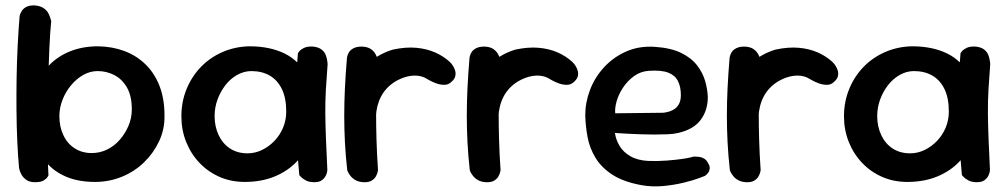

<svg xmlns="http://www.w3.org/2000/svg" viewBox="-20 -670 3696 705"><path d="M329 -2Q267 -2 222 -21.5Q177 -41 149.5 -74.5Q122 -108 108.5 -152.5Q95 -197 95 -247Q95 -304 112 -351Q129 -398 161 -431Q193 -464 238.5 -482Q284 -500 341 -500Q393 -499 437 -482.5Q481 -466 514 -434Q547 -402 565.5 -355Q584 -308 584 -246Q585 -196 564.5 -152Q544 -108 509 -74Q474 -40 427.5 -21Q381 -2 329 -2ZM109 -1Q89 -1 77.5 -9Q66 -17 60 -27Q54 -37 52 -45Q50 -53 50 -53Q46 -96 43.5 -150.5Q41 -205 40.5 -265Q40 -325 41 -386Q42 -447 45 -504.5Q48 -562 52 -611Q52 -611 54 -617.5Q56 -624 61.5 -632Q67 -640 78.5 -645.5Q90 -651 109 -650Q129 -648 141 -639.5Q153 -631 158.5 -619.5Q164 -608 166 -600Q168 -592 168 -592Q164 -552 161.5 -497.5Q159 -443 157 -381.5Q155 -320 154 -257Q153 -194 154 -134.5Q155 -75 158 -26Q158 -26 154.5 -20Q151 -14 140.5 -7.5Q130 -1 109 -1ZM317 -108Q347 -108 373.5 -121Q400 -134 420 -157Q440 -180 452 -208.5Q464 -237 464 -268Q464 -318 446 -349Q428 -380 399.5 -394.5Q371 -409 339 -409Q311 -409 286 -395Q261 -381 241 -357Q221 -333 209.5 -303.5Q198 -274 198 -243Q198 -205 212.5 -174Q227 -143 254 -125.5Q281 -108 317 -108Z M884 -2Q832 -1 788.5 -19.5Q745 -38 713 -71.5Q681 -105 663.5 -149Q646 -193 646 -243Q646 -297 665.5 -344Q685 -391 719 -425.5Q753 -460 798.5 -479.5Q844 -499 896 -500Q971 -500 1025 -473.5Q1079 -447 1107.5 -391.5Q1136 -336 1136 -250Q1136 -200 1119 -155.5Q1102 -111 1070 -77Q1038 -43 991 -23Q944 -3 884 -2ZM889 -107Q917 -107 942.5 -119.5Q968 -132 988 -153Q1008 -174 1019.5 -201.5Q1031 -229 1031 -260Q1031 -311 1014.5 -344Q998 -377 969.5 -393Q941 -409 903 -409Q876 -409 851 -395Q826 -381 807.5 -357Q789 -333 778.5 -304Q768 -275 768 -244Q768 -205 783 -173.5Q798 -142 825 -124.5Q852 -107 889 -107ZM1134 -1Q1115 -1 1103 -7.5Q1091 -14 1085 -20.5Q1079 -27 1079 -27Q1072 -100 1068 -172Q1064 -244 1065.5 -319Q1067 -394 1074 -475Q1074 -475 1079 -481.5Q1084 -488 1096 -494Q1108 -500 1129 -499Q1150 -497 1161.5 -487.5Q1173 -478 1177 -465.5Q1181 -453 1182 -444Q1183 -435 1183 -435Q1179 -384 1176.5 -340Q1174 -296 1174.5 -251.5Q1175 -207 1177 -157Q1179 -107 1182 -46Q1182 -46 1181 -39Q1180 -32 1175.5 -23.5Q1171 -15 1161.5 -8Q1152 -1 1134 -1Z M1308 -100Q1293 -98 1284 -107Q1275 -116 1271 -128Q1267 -140 1266 -150Q1265 -160 1265 -160Q1260 -180 1258 -191.5Q1256 -203 1256.5 -212Q1257 -221 1257.5 -232.5Q1258 -244 1259 -265Q1263 -324 1283.5 -369Q1304 -414 1340 -444Q1376 -474 1423 -488Q1470 -498 1508.5 -494.5Q1547 -491 1577.5 -477.5Q1608 -464 1630 -444Q1630 -444 1634.5 -439.5Q1639 -435 1644 -427Q1649 -419 1651.5 -409.5Q1654 -400 1651.5 -389.5Q1649 -379 1636 -368Q1625 -358 1610 -358.5Q1595 -359 1581.5 -364Q1568 -369 1559 -374Q1550 -379 1550 -379Q1529 -393 1501.5 -392.5Q1474 -392 1445 -378Q1410 -361 1389 -331.5Q1368 -302 1362 -261Q1360 -237 1358.5 -221Q1357 -205 1356 -193Q1355 -181 1355.5 -168Q1356 -155 1357 -135Q1357 -135 1353.5 -127Q1350 -119 1339.5 -111Q1329 -103 1308 -100ZM1314 -1Q1297 -2 1285.5 -8.5Q1274 -15 1267 -24Q1260 -33 1257.5 -39Q1255 -45 1255 -45Q1249 -99 1246.5 -148Q1244 -197 1244 -245.5Q1244 -294 1246.5 -346Q1249 -398 1254 -458Q1254 -458 1255.5 -464.5Q1257 -471 1262 -479Q1267 -487 1278.5 -493Q1290 -499 1309 -499Q1330 -498 1341.5 -490Q1353 -482 1359 -471Q1365 -460 1366.5 -452Q1368 -444 1368 -444Q1365 -395 1363 -348.5Q1361 -302 1361 -254.5Q1361 -207 1362.5 -155.5Q1364 -104 1368 -45Q1368 -45 1366.5 -38Q1365 -31 1360 -22Q1355 -13 1344 -6.5Q1333 0 1314 -1Z M1758 -100Q1743 -98 1734 -107Q1725 -116 1721 -128Q1717 -140 1716 -150Q1715 -160 1715 -160Q1710 -180 1708 -191.5Q1706 -203 1706.5 -212Q1707 -221 1707.5 -232.5Q1708 -244 1709 -265Q1713 -324 1733.5 -369Q1754 -414 1790 -444Q1826 -474 1873 -488Q1920 -498 1958.5 -494.5Q1997 -491 2027.5 -477.5Q2058 -464 2080 -444Q2080 -444 2084.5 -439.5Q2089 -435 2094 -427Q2099 -419 2101.5 -409.5Q2104 -400 2101.5 -389.5Q2099 -379 2086 -368Q2075 -358 2060 -358.5Q2045 -359 2031.5 -364Q2018 -369 2009 -374Q2000 -379 2000 -379Q1979 -393 1951.5 -392.5Q1924 -392 1895 -378Q1860 -361 1839 -331.5Q1818 -302 1812 -261Q1810 -237 1808.5 -221Q1807 -205 1806 -193Q1805 -181 1805.5 -168Q1806 -155 1807 -135Q1807 -135 1803.5 -127Q1800 -119 1789.5 -111Q1779 -103 1758 -100ZM1764 -1Q1747 -2 1735.5 -8.5Q1724 -15 1717 -24Q1710 -33 1707.5 -39Q1705 -45 1705 -45Q1699 -99 1696.5 -148Q1694 -197 1694 -245.5Q1694 -294 1696.5 -346Q1699 -398 1704 -458Q1704 -458 1705.5 -464.5Q1707 -471 1712 -479Q1717 -487 1728.5 -493Q1740 -499 1759 -499Q1780 -498 1791.5 -490Q1803 -482 1809 -471Q1815 -460 1816.5 -452Q1818 -444 1818 -444Q1815 -395 1813 -348.5Q1811 -302 1811 -254.5Q1811 -207 1812.5 -155.5Q1814 -104 1818 -45Q1818 -45 1816.5 -38Q1815 -31 1810 -22Q1805 -13 1794 -6.5Q1783 0 1764 -1Z M2336 10Q2270 -2 2229.5 -28Q2189 -54 2167 -90Q2145 -126 2137.5 -166.5Q2130 -207 2129 -247Q2129 -294 2146.5 -340Q2164 -386 2198 -423Q2232 -460 2279.5 -481Q2327 -502 2385 -498Q2444 -494 2481.5 -475.5Q2519 -457 2540 -429.5Q2561 -402 2569.5 -371.5Q2578 -341 2579 -314Q2579 -265 2553 -230Q2527 -195 2471 -182Q2455 -178 2432 -177Q2409 -176 2382.5 -176Q2356 -176 2330.5 -177Q2305 -178 2284.5 -179Q2264 -180 2251 -181Q2238 -182 2238 -182Q2241 -158 2254.5 -135Q2268 -112 2294.5 -96.5Q2321 -81 2361 -79Q2399 -78 2429.5 -80.5Q2460 -83 2482 -86Q2504 -89 2515.5 -92Q2527 -95 2527 -95Q2527 -95 2532.5 -95Q2538 -95 2547 -94Q2556 -93 2565 -88Q2574 -83 2580 -71Q2587 -60 2586 -51Q2585 -42 2580.5 -36Q2576 -30 2572 -27Q2568 -24 2568 -24Q2568 -24 2547 -16Q2526 -8 2491.5 0.5Q2457 9 2416.5 13Q2376 17 2336 10ZM2239 -254 2416 -256Q2416 -256 2422.5 -257Q2429 -258 2439 -261Q2449 -264 2458.5 -271Q2468 -278 2474 -290Q2480 -302 2480 -321Q2480 -352 2469 -373Q2458 -394 2433 -403.5Q2408 -413 2363 -410Q2332 -408 2308 -390.5Q2284 -373 2267.5 -348Q2251 -323 2244 -297.5Q2237 -272 2239 -254Z M2713 -100Q2698 -98 2689 -107Q2680 -116 2676 -128Q2672 -140 2671 -150Q2670 -160 2670 -160Q2665 -180 2663 -191.5Q2661 -203 2661.5 -212Q2662 -221 2662.5 -232.5Q2663 -244 2664 -265Q2668 -324 2688.5 -369Q2709 -414 2745 -444Q2781 -474 2828 -488Q2875 -498 2913.5 -494.5Q2952 -491 2982.5 -477.5Q3013 -464 3035 -444Q3035 -444 3039.5 -439.5Q3044 -435 3049 -427Q3054 -419 3056.5 -409.5Q3059 -400 3056.5 -389.5Q3054 -379 3041 -368Q3030 -358 3015 -358.5Q3000 -359 2986.5 -364Q2973 -369 2964 -374Q2955 -379 2955 -379Q2934 -393 2906.5 -392.5Q2879 -392 2850 -378Q2815 -361 2794 -331.5Q2773 -302 2767 -261Q2765 -237 2763.5 -221Q2762 -205 2761 -193Q2760 -181 2760.5 -168Q2761 -155 2762 -135Q2762 -135 2758.5 -127Q2755 -119 2744.5 -111Q2734 -103 2713 -100ZM2719 -1Q2702 -2 2690.5 -8.5Q2679 -15 2672 -24Q2665 -33 2662.5 -39Q2660 -45 2660 -45Q2654 -99 2651.5 -148Q2649 -197 2649 -245.5Q2649 -294 2651.5 -346Q2654 -398 2659 -458Q2659 -458 2660.5 -464.5Q2662 -471 2667 -479Q2672 -487 2683.5 -493Q2695 -499 2714 -499Q2735 -498 2746.5 -490Q2758 -482 2764 -471Q2770 -460 2771.5 -452Q2773 -444 2773 -444Q2770 -395 2768 -348.5Q2766 -302 2766 -254.5Q2766 -207 2767.5 -155.5Q2769 -104 2773 -45Q2773 -45 2771.5 -38Q2770 -31 2765 -22Q2760 -13 2749 -6.5Q2738 0 2719 -1Z M3317 -2Q3265 -1 3221.5 -19.5Q3178 -38 3146 -71.5Q3114 -105 3096.5 -149Q3079 -193 3079 -243Q3079 -297 3098.5 -344Q3118 -391 3152 -425.5Q3186 -460 3231.5 -479.5Q3277 -499 3329 -500Q3404 -500 3458 -473.5Q3512 -447 3540.5 -391.5Q3569 -336 3569 -250Q3569 -200 3552 -155.5Q3535 -111 3503 -77Q3471 -43 3424 -23Q3377 -3 3317 -2ZM3322 -107Q3350 -107 3375.5 -119.5Q3401 -132 3421 -153Q3441 -174 3452.5 -201.5Q3464 -229 3464 -260Q3464 -311 3447.5 -344Q3431 -377 3402.5 -393Q3374 -409 3336 -409Q3309 -409 3284 -395Q3259 -381 3240.5 -357Q3222 -333 3211.5 -304Q3201 -275 3201 -244Q3201 -205 3216 -173.5Q3231 -142 3258 -124.5Q3285 -107 3322 -107ZM3567 -1Q3548 -1 3536 -7.5Q3524 -14 3518 -20.5Q3512 -27 3512 -27Q3505 -100 3501 -172Q3497 -244 3498.5 -319Q3500 -394 3507 -475Q3507 -475 3512 -481.5Q3517 -488 3529 -494Q3541 -500 3562 -499Q3583 -497 3594.5 -487.5Q3606 -478 3610 -465.5Q3614 -453 3615 -444Q3616 -435 3616 -435Q3612 -384 3609.5 -340Q3607 -296 3607.5 -251.5Q3608 -207 3610 -157Q3612 -107 3615 -46Q3615 -46 3614 -39Q3613 -32 3608.5 -23.5Q3604 -15 3594.5 -8Q3585 -1 3567 -1Z"/></svg>

Font: Sour Gummy Black Medium
Style: Regular
Weight: 500
Version: Version 1.000